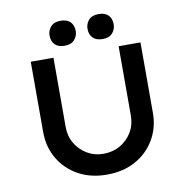

<svg xmlns="http://www.w3.org/2000/svg" viewBox="-95 -993 1062 1091"><g transform="rotate(-10 435.5 -447.5)"><path d="M435 6Q342 6 271 -33Q200 -72 159.5 -140.5Q119 -209 119 -295V-701H250V-302Q250 -248 275 -206Q300 -164 342 -139Q384 -114 435 -114Q490 -114 533 -139Q576 -164 601 -206Q626 -248 626 -302V-701H752V-295Q752 -209 711.5 -140.5Q671 -72 600 -33Q529 6 435 6ZM545 -757Q507 -757 488 -776.5Q469 -796 469 -829Q469 -858 488 -879.5Q507 -901 545 -901Q582 -901 601 -881.5Q620 -862 620 -829Q620 -800 601 -778.5Q582 -757 545 -757ZM325 -757Q288 -757 269 -776.5Q250 -796 250 -829Q250 -858 269 -879.5Q288 -901 325 -901Q363 -901 382 -881.5Q401 -862 401 -829Q401 -800 382 -778.5Q363 -757 325 -757Z"/></g></svg>

Font: Lexend Exa Medium
Style: Regular
Weight: 500
Designer: Bonnie Shaver-Troup, Thomas Jockin
Foundry: Lexend
Version: Version 1.007